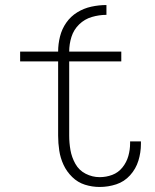

<svg xmlns="http://www.w3.org/2000/svg" viewBox="-20 -735 616 763"><path d="M376 8Q410 8 442 -2.5Q474 -13 497 -38.5Q520 -64 530 -96.5Q540 -129 540 -163Q540 -168 540 -173H497Q497 -169 497 -165Q497 -140 490 -115Q483 -90 466.5 -69.5Q450 -49 426 -40Q402 -31 376 -31Q347 -31 320.5 -44.5Q294 -58 279.5 -84Q265 -110 260 -138.5Q255 -167 255 -196V-491H462V-530H255Q255 -560 264 -588.5Q273 -617 294.5 -638Q316 -659 345 -667.5Q374 -676 403 -676V-715Q373 -715 343 -708.5Q313 -702 287 -686Q261 -670 243.5 -645Q226 -620 218.5 -590Q211 -560 211 -530H60V-491H211V-196Q211 -166 215.5 -136.5Q220 -107 232.5 -80Q245 -53 267 -31.5Q289 -10 317.5 -1Q346 8 376 8Z"/></svg>

Font: Iosevka Sparkle Extralight
Style: Regular
Weight: 200
Designer: Belleve Invis
Foundry: Belleve Invis
Version: Version 4.5.0; ttfautohint (v1.8.3)